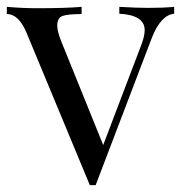

<svg xmlns="http://www.w3.org/2000/svg" viewBox="-22 -535 531 560"><path d="M410 -512Q454 -512 486 -515V-495Q447 -491 421 -425L257 5H240L56 -438Q33 -494 -2 -494V-515Q45 -511 86 -511Q169 -511 216 -515V-494Q176 -494 160.5 -488.5Q145 -483 145 -460Q145 -444 156 -416L279 -112L389 -401Q400 -429 400 -447Q400 -491 326 -495V-515Q378 -512 410 -512Z"/></svg>

Font: Playfair Display
Style: Regular
Weight: 400
Designer: Claus Eggers S?rensen
Foundry: Claus Eggers S?rensen
Version: Version 1.003